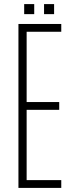

<svg xmlns="http://www.w3.org/2000/svg" viewBox="-20 -917 354 937"><path d="M70 0V-800H279V-762H110V-419H269V-381H110V-38H279V0ZM195 -848V-897H244V-848ZM98 -848V-897H147V-848Z"/></svg>

Font: Big Shoulders Text Thin Thin
Style: Regular
Weight: 250
Version: Version 2.002